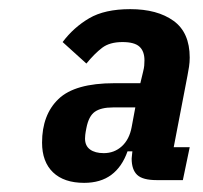

<svg xmlns="http://www.w3.org/2000/svg" viewBox="-20 -724 445 420"><path d="M395 -402 380 -330H323Q292 -330 280 -341.5Q268 -353 268 -377Q268 -379 268.5 -382.5Q269 -386 270 -397L273 -423L299 -393H259Q247 -359 223.5 -341.5Q200 -324 164 -324Q120 -324 96 -347Q72 -370 72 -412Q72 -473 108 -507.5Q144 -542 230 -542H287L293 -567Q295 -575 295.5 -580.5Q296 -586 296 -592Q296 -612 285 -622Q274 -632 248 -632Q220 -632 203.5 -619.5Q187 -607 169 -585L117 -632Q141 -664 175 -684Q209 -704 265 -704Q324 -704 359.5 -678.5Q395 -653 395 -598Q395 -588 393.5 -578Q392 -568 390 -558L360 -402ZM276 -489H227Q201 -489 187.5 -479.5Q174 -470 169 -444Q167 -434 166.5 -429Q166 -424 166 -421Q166 -405 177 -397Q188 -389 207 -389Q230 -389 246.5 -404Q263 -419 268 -446Z"/></svg>

Font: IBM Plex Sans Condensed
Style: Bold Italic
Weight: 700
Width: 3
Italic angle: -11.31°
Designer: Mike Abbink, Paul van der Laan, Pieter van Rosmalen
Foundry: Bold Monday
Version: Version 3.201